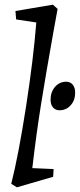

<svg xmlns="http://www.w3.org/2000/svg" viewBox="-20 -790 341 820"><path d="M135 -694 49 -707 46 -743 206 -770 226 -752 208 -653Q176 -474 155.5 -346Q135 -218 118 -72L209 -68L207 -35L52 10L28 -5Q59 -127 91 -333.5Q123 -540 135 -694ZM196 -364Q196 -397 215 -419Q234 -441 263 -441Q280 -441 290.5 -428.5Q301 -416 301 -394Q301 -362 282 -340.5Q263 -319 234 -319Q217 -319 206.5 -331Q196 -343 196 -364Z"/></svg>

Font: Andada Pro
Style: Italic
Weight: 400
Italic angle: -7°
Designer: Carolina Giovagnoli
Foundry: Huerta Tipografica
Version: Version 3.005; ttfautohint (v1.8.4)